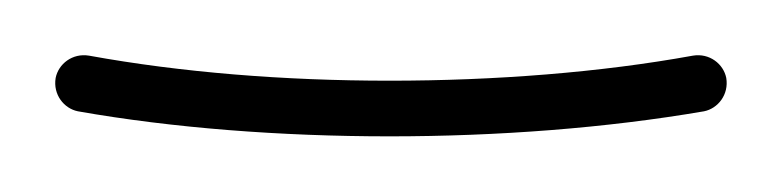

<svg xmlns="http://www.w3.org/2000/svg" viewBox="-20 -477 281 69"><path d="M233 -437C238 -438 242 -443 241 -449C240 -454 235 -458 229 -457C196 -451 158 -448 120 -448C82 -448 45 -451 12 -457C6 -458 1 -454 0 -449C-1 -443 3 -438 8 -437C42 -431 81 -428 120 -428C159 -428 198 -431 233 -437Z"/></svg>

Font: Mistral SingleLine OTF-SVG Regular
Style: Regular
Weight: 300
Designer: François Chastanet, Élisa Garzelli, Anais Alves, Morgane Autin
Foundry: institut supérieur des arts et du design Toulouse / isdaT
Version: Version 1.000;hotconv 1.0.117;makeotfexe 2.5.65602 DEVELOPME